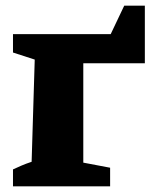

<svg xmlns="http://www.w3.org/2000/svg" viewBox="-20 -660 533 680"><path d="M420 -640H493V-436H275V-84L370 -66V0H26V-60Q41 -67 56 -73.5Q71 -80 92 -87L103 -449L26 -474V-539H372Z"/></svg>

Font: Piazzolla SC ExtraBold
Style: Regular
Weight: 800
Designer: Juan Pablo del Peral
Foundry: Huerta Tipografica
Version: Version 1.330